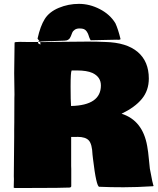

<svg xmlns="http://www.w3.org/2000/svg" viewBox="-20 -949 810 984"><path d="M272.9 -734.4 429.7 -735.8Q479.5 -735.8 520 -733.9Q628.9 -731 685.8 -682.6Q742.7 -634.3 742.7 -546.4Q742.7 -485.4 707 -442.1Q671.4 -398.9 603 -366.2Q711.4 -332 734.4 -200.2Q739.7 -171.4 742.9 -134.3Q746.1 -97.2 748 -84.5L752.9 -59.6Q760.7 -15.6 766.6 3.9L764.6 5.4Q681.6 10.7 613 10.7Q544.4 10.7 491.7 8.3H488.8Q473.6 8.3 456.5 -135.7L454.1 -156.7Q452.1 -210.4 435.3 -229Q418.5 -247.6 377 -247.6L370.6 -247.1H344.7V-98.6L345.2 -83V6.3Q343.8 11.2 337.9 12.2Q284.2 14.2 186.3 14.2Q88.4 14.2 57.1 14.6L54.2 13.7L53.2 14.2Q52.2 14.2 50.3 12.7L51.3 -31.2L50.8 -45.9L52.7 -248.5V-284.2L53.2 -320.8L53.7 -447.3L54.2 -463.9L52.7 -574.7Q52.7 -574.7 54.7 -730.5Q54.7 -734.4 82.5 -734.4L113.8 -733.9H143.6L205.6 -733.4ZM769.5 2.4 767.1 3.9V2.9Q767.1 2.4 769.5 2.4ZM767.1 3.9V4.4Q766.6 4.4 766.6 3.9ZM453.6 -575.2Q424.3 -587.9 375.5 -587.9H347.2Q341.8 -580.1 341.8 -505.6Q341.8 -431.2 344.2 -405.8Q497.1 -409.2 497.1 -511.2Q497.1 -554.7 453.6 -575.2ZM310.5 -740.7 245.1 -738.3 200.2 -736.8Q185.5 -735.8 185.1 -735.8H183.6L172.4 -751Q186.5 -815.4 209.5 -851.8Q232.4 -888.2 281.2 -908.7Q330.1 -929.2 384.8 -929.2Q439.5 -929.2 491.5 -902.3Q543.5 -875.5 571.3 -830.1Q585.4 -799.8 597.7 -749Q596.7 -745.1 587.4 -745.1H583.5L580.1 -745.6L444.8 -742.7Q441.9 -745.6 435.5 -762.2H436Q426.8 -793 410.2 -799.8Q401.9 -803.2 387.5 -803.2Q373 -803.2 363.5 -796.9Q354 -790.5 350.1 -781.2Q346.2 -772 342.8 -762.7Q334.5 -740.7 310.5 -740.7ZM176.3 -736.3Q176.3 -736.3 174.3 -728L187.5 -720.2L186 -735.8Q185.1 -735.8 176.3 -736.3Z"/></svg>

Font: Bowlby One
Style: Regular
Weight: 400
Designer: vernon adams
Foundry: vernon adams
Version: Version 1.001